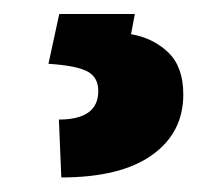

<svg xmlns="http://www.w3.org/2000/svg" viewBox="-20 -23 308 269"><path d="M63 -3.4H168.9L163.6 24.9Q194.8 30.3 215.8 50.5Q236.8 70.8 236.8 109.4Q236.8 163.1 192.9 194.3Q148.9 225.6 65.9 225.6L62.5 144.5Q117.7 144.5 117.7 104.5Q117.7 85 102.1 76.9Q86.4 68.8 47.9 66.4Z"/></svg>

Font: Mardoto
Style: Bold
Weight: 700
Designer: Christian Robertson, Vahan Hovhannisyan
Foundry: Google
Version: Version 1.000